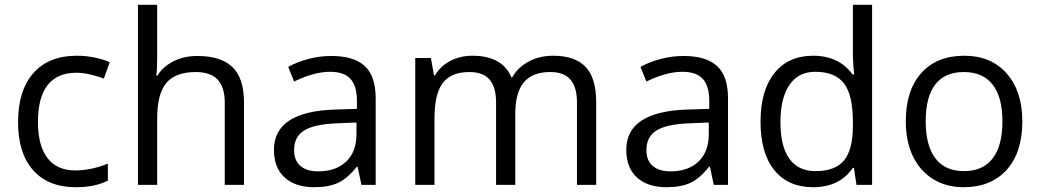

<svg xmlns="http://www.w3.org/2000/svg" viewBox="-20 -780 4389 810"><path d="M299.8 9.8Q183.6 9.8 119.9 -61.8Q56.2 -133.3 56.2 -264.2Q56.2 -398.4 120.8 -471.7Q185.5 -544.9 305.2 -544.9Q343.8 -544.9 382.3 -536.6Q420.9 -528.3 442.9 -517.1L418 -448.2Q391.1 -459 359.4 -466.1Q327.6 -473.1 303.2 -473.1Q140.1 -473.1 140.1 -265.1Q140.1 -166.5 179.9 -113.8Q219.7 -61 297.9 -61Q364.7 -61 435.1 -89.8V-18.1Q381.3 9.8 299.8 9.8Z M928.2 0V-346.2Q928.2 -411.6 898.4 -443.8Q868.7 -476.1 805.2 -476.1Q720.7 -476.1 681.9 -430.2Q643.1 -384.3 643.1 -279.8V0H562V-759.8H643.1V-529.8Q643.1 -488.3 639.2 -460.9H644Q668 -499.5 712.2 -521.7Q756.3 -543.9 813 -543.9Q911.1 -543.9 960.2 -497.3Q1009.3 -450.7 1009.3 -349.1V0Z M1504.9 0 1488.8 -76.2H1484.9Q1444.8 -25.9 1405 -8.1Q1365.2 9.8 1305.7 9.8Q1226.1 9.8 1180.9 -31.2Q1135.7 -72.3 1135.7 -147.9Q1135.7 -310.1 1395 -317.9L1485.8 -320.8V-354Q1485.8 -417 1458.7 -447Q1431.6 -477.1 1372.1 -477.1Q1305.2 -477.1 1220.7 -436L1195.8 -498Q1235.4 -519.5 1282.5 -531.7Q1329.6 -543.9 1377 -543.9Q1472.7 -543.9 1518.8 -501.5Q1564.9 -459 1564.9 -365.2V0ZM1321.8 -57.1Q1397.5 -57.1 1440.7 -98.6Q1483.9 -140.1 1483.9 -214.8V-263.2L1402.8 -259.8Q1306.2 -256.3 1263.4 -229.7Q1220.7 -203.1 1220.7 -147Q1220.7 -103 1247.3 -80.1Q1273.9 -57.1 1321.8 -57.1Z M2414.1 0V-348.1Q2414.1 -412.1 2386.7 -444.1Q2359.4 -476.1 2301.8 -476.1Q2226.1 -476.1 2189.9 -432.6Q2153.8 -389.2 2153.8 -298.8V0H2072.8V-348.1Q2072.8 -412.1 2045.4 -444.1Q2018.1 -476.1 1960 -476.1Q1883.8 -476.1 1848.4 -430.4Q1813 -384.8 1813 -280.8V0H1731.9V-535.2H1797.9L1811 -461.9H1814.9Q1837.9 -501 1879.6 -522.9Q1921.4 -544.9 1973.1 -544.9Q2098.6 -544.9 2137.2 -454.1H2141.1Q2165 -496.1 2210.4 -520.5Q2255.9 -544.9 2314 -544.9Q2404.8 -544.9 2450 -498.3Q2495.1 -451.7 2495.1 -349.1V0Z M2991.2 0 2975.1 -76.2H2971.2Q2931.2 -25.9 2891.4 -8.1Q2851.6 9.8 2792 9.8Q2712.4 9.8 2667.2 -31.2Q2622.1 -72.3 2622.1 -147.9Q2622.1 -310.1 2881.3 -317.9L2972.2 -320.8V-354Q2972.2 -417 2945.1 -447Q2918 -477.1 2858.4 -477.1Q2791.5 -477.1 2707 -436L2682.1 -498Q2721.7 -519.5 2768.8 -531.7Q2815.9 -543.9 2863.3 -543.9Q2959 -543.9 3005.1 -501.5Q3051.3 -459 3051.3 -365.2V0ZM2808.1 -57.1Q2883.8 -57.1 2927 -98.6Q2970.2 -140.1 2970.2 -214.8V-263.2L2889.2 -259.8Q2792.5 -256.3 2749.8 -229.7Q2707 -203.1 2707 -147Q2707 -103 2733.6 -80.1Q2760.3 -57.1 2808.1 -57.1Z M3582.5 -71.8H3578.1Q3522 9.8 3410.2 9.8Q3305.2 9.8 3246.8 -62Q3188.5 -133.8 3188.5 -266.1Q3188.5 -398.4 3247.1 -471.7Q3305.7 -544.9 3410.2 -544.9Q3519 -544.9 3577.1 -465.8H3583.5L3580.1 -504.4L3578.1 -542V-759.8H3659.2V0H3593.3ZM3420.4 -58.1Q3503.4 -58.1 3540.8 -103.3Q3578.1 -148.4 3578.1 -249V-266.1Q3578.1 -379.9 3540.3 -428.5Q3502.4 -477.1 3419.4 -477.1Q3348.1 -477.1 3310.3 -421.6Q3272.5 -366.2 3272.5 -265.1Q3272.5 -162.6 3310.1 -110.4Q3347.7 -58.1 3420.4 -58.1Z M4293 -268.1Q4293 -137.2 4227.1 -63.7Q4161.1 9.8 4044.9 9.8Q3973.1 9.8 3917.5 -23.9Q3861.8 -57.6 3831.5 -120.6Q3801.3 -183.6 3801.3 -268.1Q3801.3 -398.9 3866.7 -471.9Q3932.1 -544.9 4048.3 -544.9Q4160.6 -544.9 4226.8 -470.2Q4293 -395.5 4293 -268.1ZM3885.3 -268.1Q3885.3 -165.5 3926.3 -111.8Q3967.3 -58.1 4046.9 -58.1Q4126.5 -58.1 4167.7 -111.6Q4209 -165 4209 -268.1Q4209 -370.1 4167.7 -423.1Q4126.5 -476.1 4045.9 -476.1Q3966.3 -476.1 3925.8 -423.8Q3885.3 -371.6 3885.3 -268.1Z"/></svg>

Font: f06896923
Style: Regular
Weight: 400
Foundry: Ascender Corporation
Version: Version 1.10